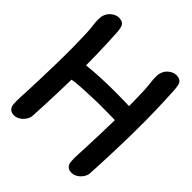

<svg xmlns="http://www.w3.org/2000/svg" viewBox="-195 -813 931 931"><g transform="rotate(45 270.5 -347.5)"><path d="M51 0Q65 1 77.5 -4.5Q90 -10 99.5 -19.5Q109 -29 115 -40.5Q121 -52 121 -62Q129 -208 131 -353Q133 -498 124 -644Q123 -653 121.5 -661.5Q120 -670 116.5 -677.5Q113 -685 105.5 -689.5Q98 -694 85 -695Q72 -696 59.5 -690.5Q47 -685 37.5 -676Q28 -667 22.5 -655Q17 -643 16 -632Q14 -609 17.5 -584Q21 -559 22 -536Q24 -484 24.5 -433Q25 -382 24 -330Q23 -281 21.5 -232Q20 -183 18 -133Q17 -110 15.5 -83Q14 -56 16 -35Q17 -21 26 -11Q35 -1 51 0ZM445 0Q459 1 471.5 -4.5Q484 -10 493.5 -19.5Q503 -29 509 -40.5Q515 -52 515 -62Q523 -208 525 -353Q527 -498 518 -644Q517 -653 515.5 -661.5Q514 -670 510.5 -677.5Q507 -685 499.5 -689.5Q492 -694 479 -695Q466 -696 453.5 -690.5Q441 -685 431.5 -676Q422 -667 416.5 -655Q411 -643 410 -632Q408 -609 411.5 -584Q415 -559 416 -536Q418 -484 418.5 -433Q419 -382 418 -330Q417 -281 415.5 -232Q414 -183 412 -133Q411 -110 409.5 -83Q408 -56 410 -35Q411 -21 420 -11Q429 -1 445 0ZM485 -363Q486 -389 472.5 -407Q459 -425 445 -425Q354 -429 264.5 -427Q175 -425 84 -413Q73 -411 63 -405.5Q53 -400 52 -377Q51 -352 64.5 -334Q78 -316 92 -315Q106 -315 122 -318Q138 -321 152 -323Q184 -326 216 -327.5Q248 -329 280 -330Q310 -331 340.5 -330.5Q371 -330 402 -330Q416 -329 433 -328.5Q450 -328 463 -330Q483 -333 485 -363Z"/></g></svg>

Font: Balpaq
Style: Regular
Weight: 400
Designer: Abay Emes
Version: Version 1.000